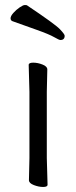

<svg xmlns="http://www.w3.org/2000/svg" viewBox="-20 -733 303 763"><path d="M95 -17 97 -105V-368L94 -475Q94 -484 112 -484Q130 -484 149 -476.5Q168 -469 168 -457L166 -368V-105L169 1Q169 10 151.5 10Q134 10 114.5 2.5Q95 -5 95 -17ZM237 -591Q237 -574 220 -574Q215 -574 195 -585.5Q175 -597 127 -614Q79 -631 29 -649Q22 -652 22 -660.5Q22 -669 33 -681.5Q44 -694 58 -703.5Q72 -713 78.5 -713Q85 -713 87 -712Q199 -637 218 -617Q237 -597 237 -591Z"/></svg>

Font: LXGW WenKai
Style: Regular
Weight: 400
Designer: LXGW / Fontworks Inc.
Foundry: LXGW / Fontworks Inc.
Version: Version 1.520; June 14, 2025